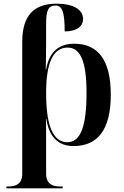

<svg xmlns="http://www.w3.org/2000/svg" viewBox="-20 -785 673 1045"><path d="M15 240H321V230H306C265 230 231 216 231 159V-16C231 -57 231 -101 230 -139H232C247 -37 300 10 380 10C513 10 583 -80 583 -270C583 -459 513 -547 384 -547C300 -547 247 -502 231 -406H229C230 -444 231 -518 231 -560V-656C231 -729 243 -755 282 -755C321 -755 332 -712 332 -614C398 -614 432 -641 432 -682C432 -731 382 -765 288 -765C160 -765 101 -696 101 -556V160C101 217 66 230 25 230H15ZM347 -11C269 -11 231 -100 231 -278C231 -442 268 -526 348 -526C419 -526 451 -448 451 -279C451 -96 418 -11 347 -11Z"/></svg>

Font: Noto Serif Display SemiBold
Style: Regular
Weight: 600
Designer: Monotype Design Team
Foundry: Monotype Imaging Inc.
Version: Version 2.009